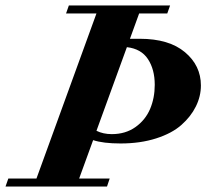

<svg xmlns="http://www.w3.org/2000/svg" viewBox="-72 -683 755 703"><path d="M-51.8 0 -41.5 -29.3H61.5L281.2 -633.8H169.9L180.2 -663.1H550.8L540.5 -633.8H437.5L403.8 -541H439.9Q546.9 -541 605.2 -491.9Q663.6 -442.9 663.6 -370.1Q663.6 -330.6 645.3 -293.5Q627 -256.3 592.3 -225.6Q557.6 -194.8 499.8 -176.3Q441.9 -157.7 369.6 -157.7Q305.7 -157.7 269 -169.9L217.8 -29.3H329.6L319.8 0ZM494.6 -372.6Q494.6 -428.7 469.7 -466.6Q444.8 -504.4 392.6 -510.3L281.2 -204.1Q305.7 -191.9 337.4 -191.9Q387.7 -191.9 424.1 -217.8Q460.4 -243.7 477.5 -283.9Q494.6 -324.2 494.6 -372.6Z"/></svg>

Font: Elstob ExtraBold
Style: Italic
Weight: 800
Italic angle: -20°
Designer: Peter S. Baker
Version: Version 1.015